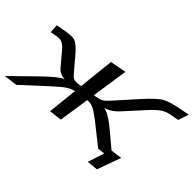

<svg xmlns="http://www.w3.org/2000/svg" viewBox="-273 -1208 1645 1645"><g transform="rotate(45 549.5 -385.0)"><path d="M999 53 1077 -163 974 -149 845 -257C763 -326 704 -361 671 -362C735 -384 767 -413 810 -462L938 -603C971 -640 1000 -668 1025 -686C1051 -705 1078 -717 1106 -722L1192 -738L1224 -834L1145 -819C1064 -804 1008 -786 976 -767C944 -747 899 -705 842 -642L672 -452C648 -425 629 -407 614 -399C598 -390 571 -383 531 -376L581 -710L434 -682L399 -355C361 -349 335 -348 322 -352C310 -356 295 -367 279 -387L166 -520C129 -562 99 -587 75 -595C52 -602 8 -600 -57 -587L-117 -576L-112 -498L-45 -510C-23 -514 -3 -511 14 -502C32 -493 51 -476 71 -451L152 -355C180 -320 202 -300 258 -298C226 -287 162 -235 73 -147L-125 46L-1 30L213 -167C264 -214 302 -245 326 -260C349 -275 372 -284 392 -287L363 -15L479 -29L521 -307C541 -310 563 -307 585 -299C607 -291 640 -269 685 -235L882 -79L947 -87L898 64Z"/></g></svg>

Font: Gamestation Warped
Style: Regular
Weight: 400
Designer: Jonas Hecksher
Foundry: Jonas Hecksher, Playtypeª, e-types AS
Version: Version 1.003